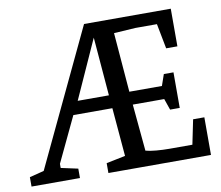

<svg xmlns="http://www.w3.org/2000/svg" viewBox="-82 -736 949 824"><g transform="rotate(-10 392.0 -324.0)"><path d="M-9 -41 54 -57 334 -648H712V-484H663L642 -593H548L454 -587L475 -328H617L634 -377H676V-222H634L617 -271H480L499 -67Q516 -62 545 -59.5Q574 -57 602 -57H702L724 -164H773V0H326V-43L409 -60L391 -271H221L128 -75V-57L202 -41V0H-9ZM386 -328 365 -583 250 -328Z"/></g></svg>

Font: Faustina VF Beta
Style: Regular
Weight: 400
Designer: Alfonso Garcia
Foundry: Omnibus-Type
Version: Version 1.006